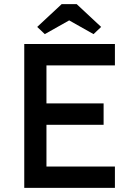

<svg xmlns="http://www.w3.org/2000/svg" viewBox="-20 -914 654 934"><path d="M539 -700V-596H197L206 -614V-402L197 -411H484V-307H200L206 -316V-97L199 -104H539V0H98V-700ZM331 -823 198 -748 161 -783 280 -894H353L472 -783L435 -748L302 -823Z"/></svg>

Font: Lexend
Style: Regular
Weight: 400
Designer: Thomas Jockin
Foundry: Lexend
Version: Version 1.000